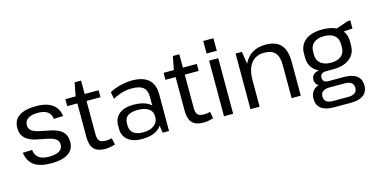

<svg xmlns="http://www.w3.org/2000/svg" viewBox="-86 -1173 3515 1801"><g transform="rotate(-15 1671.0 -273.0)"><path d="M275.2 7.2Q167.4 7.2 111.1 -32.7Q54.9 -72.7 42.5 -157.4L133.7 -160.7Q139.6 -108.2 174 -83Q208.3 -57.9 274.3 -57.9Q336.9 -57.9 371.1 -79Q405.4 -100.1 405.4 -139Q405.4 -171.4 386.1 -188.9Q366.9 -206.5 335.5 -215.7Q304.2 -225 266.6 -231.3Q229.1 -237.7 191.6 -246.3Q154 -255 122.6 -271.8Q91.3 -288.6 72 -318.1Q52.8 -347.5 52.8 -396.7Q52.8 -470.9 109.4 -509.5Q165.9 -548.1 275.5 -548.1Q341.9 -548.1 388.6 -530.8Q435.4 -513.5 462.8 -478.9Q490.2 -444.4 497 -393.2L405.5 -389Q401.9 -435.3 369.2 -459.1Q336.5 -483 276.7 -483Q213.5 -483 179.7 -461.1Q145.9 -439.2 145.9 -398.5Q145.9 -366.1 165.1 -348.2Q184.4 -330.3 215.8 -320.9Q247.1 -311.6 284.7 -305.3Q322.2 -298.9 359.7 -290.2Q397.3 -281.5 428.6 -265Q460 -248.6 479.2 -219.1Q498.5 -189.6 498.5 -140.5Q498.5 -68.1 441.7 -30.4Q384.9 7.2 275.2 7.2Z M799.7 7.9Q725.5 7.9 691.2 -29.1Q656.8 -66.1 656.8 -144.3V-533.6L682.9 -670.2H745.7V-152.9Q745.7 -103 762.8 -84.2Q780 -65.4 824.9 -65.4Q839.4 -65.4 854.5 -67.3Q869.6 -69.1 884.2 -73.9L897.5 -8.9Q883.1 -4.2 866.8 -0.3Q850.5 3.5 833.2 5.7Q816 7.9 799.7 7.9ZM558.3 -540H881.1V-472.2H558.3Z M1330.2 -179.2V-355.9Q1330.2 -419 1295.6 -447.6Q1260.9 -476.3 1184.8 -476.3Q1136.2 -476.3 1089.1 -462.8Q1041.9 -449.4 1000.3 -424.3L987 -491.7Q1013.9 -508.4 1050.7 -520.8Q1087.5 -533.2 1127.7 -540.6Q1167.9 -547.9 1204.6 -547.9Q1312.7 -547.9 1366.5 -500Q1420.4 -452.1 1420.4 -355.9V0H1359ZM1157.2 7.9Q1070.7 7.9 1021.4 -32.1Q972.1 -72.2 972.1 -143.2V-172.3Q972.1 -244.3 1021.8 -284.4Q1071.5 -324.4 1161.9 -324.4Q1257.1 -324.4 1312.5 -286.1Q1368 -247.9 1368 -176.8V-145.9Q1368 -73.8 1311.7 -33Q1255.4 7.9 1157.2 7.9ZM1181.7 -50.3Q1249.4 -50.3 1289.2 -79.1Q1329 -107.9 1329 -155.7V-170.2Q1329 -216.1 1291.5 -241.5Q1253.9 -266.8 1186.2 -266.8Q1124.2 -266.8 1090.7 -243.9Q1057.1 -221 1057.1 -165.8V-153Q1057.1 -102.9 1089.8 -76.6Q1122.4 -50.3 1181.7 -50.3Z M1753.7 7.9Q1679.5 7.9 1645.2 -29.1Q1610.8 -66.1 1610.8 -144.3V-533.6L1636.9 -670.2H1699.7V-152.9Q1699.7 -103 1716.8 -84.2Q1734 -65.4 1778.9 -65.4Q1793.4 -65.4 1808.5 -67.3Q1823.6 -69.1 1838.2 -73.9L1851.5 -8.9Q1837.1 -4.2 1820.8 -0.3Q1804.5 3.5 1787.2 5.7Q1770 7.9 1753.7 7.9ZM1512.3 -540H1835.1V-472.2H1512.3Z M2043.1 -540V0H1954.2V-540ZM2047.7 -732.3V-610.6H1948.6V-732.3Z M2610.8 -319.5Q2610.8 -402.2 2577.4 -440.2Q2544 -478.1 2472.2 -478.1Q2389.2 -478.1 2344.7 -421Q2300.1 -363.9 2300.1 -256.7L2260.8 -186.7V-253.2Q2260.8 -396 2324 -471.9Q2387.3 -547.9 2504.6 -547.9Q2604.1 -547.9 2651.9 -493.7Q2699.7 -439.5 2699.7 -326V0H2610.8ZM2211.2 -540H2272.5L2300.1 -363.4V0H2211.2Z M3054.4 -160.2Q2949.1 -160.2 2889.9 -206.4Q2830.7 -252.7 2830.7 -335.9V-372Q2830.7 -456.2 2889.9 -502.1Q2949.1 -547.9 3054.4 -547.9Q3159.7 -547.9 3218.5 -502.1Q3277.3 -456.2 3277.3 -372V-335.9Q3277.3 -252.7 3218.5 -206.4Q3159.7 -160.2 3054.4 -160.2ZM2970.5 186.2Q2890.7 186.2 2849 154.3Q2807.4 122.4 2807.4 60.4Q2807.4 -0.6 2848.2 -32.5Q2889.1 -64.5 2970.3 -64.5H3138.2Q3217.3 -64.5 3259.3 -32.6Q3301.4 -0.7 3301.4 60.4Q3301.4 122.4 3259.3 154.3Q3217.3 186.2 3138.2 186.2ZM3126.6 126.6Q3213.2 126.6 3213.2 60.4Q3213.2 -5 3126.6 -5H2983Q2893.7 -5 2893.7 60.4Q2893.7 128.3 2983 126.6ZM2941.6 -39.8Q2899.9 -39.8 2876.2 -59.3Q2852.5 -78.8 2852.5 -112.3Q2852.5 -146.2 2875.5 -165.5Q2898.6 -184.9 2942.5 -184.9H3054.4V-160.2H2988.2Q2960.5 -160.2 2945.2 -147.6Q2929.9 -135 2930.9 -112.3Q2931 -88.7 2944.8 -76.6Q2958.5 -64.5 2986.5 -64.5H3054.4V-39.8ZM3054.4 -225.2Q3119.6 -225.2 3154.7 -255Q3189.7 -284.7 3189.7 -338.9V-369.2Q3189.7 -423.3 3154.7 -453.2Q3119.6 -483 3054.4 -483Q2990.2 -483 2954.2 -453.2Q2918.2 -423.3 2918.2 -369.2V-338.9Q2918.2 -285.6 2954.2 -255.4Q2990.2 -225.2 3054.4 -225.2ZM3168.4 -515.1 3308 -561.7H3331V-483.4L3168.4 -471Z"/></g></svg>

Font: Pathway Extreme 8pt Thin
Style: Regular
Weight: 100
Designer: Eduardo Rodriguez Tunni
Foundry: Eduardo Rodriguez Tunni
Version: Version 1.000